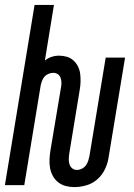

<svg xmlns="http://www.w3.org/2000/svg" viewBox="-28 -755 548 783"><path d="M275 8Q257 8 240 3.5Q223 -1 209.5 -11.5Q196 -22 187.5 -37.5Q179 -53 176 -70.5Q173 -88 174 -106.5Q175 -125 178 -143L221 -400Q223 -410 222.5 -420Q222 -430 218.5 -439Q215 -448 207 -453Q199 -458 189 -458Q180 -458 170 -454Q160 -450 153.5 -442.5Q147 -435 143.5 -425.5Q140 -416 138 -407L71 0H-8L113 -735H192L155 -508Q167 -518 182 -523Q197 -528 212 -528Q229 -528 244.5 -523.5Q260 -519 271.5 -508.5Q283 -498 290 -484Q297 -470 299 -454Q301 -438 300.5 -421.5Q300 -405 297 -388L255 -132Q253 -120 252.5 -108.5Q252 -97 255 -86.5Q258 -76 266 -69Q274 -62 286 -62Q296 -62 306 -67Q316 -72 322.5 -81Q329 -90 332 -100Q335 -110 337 -120L403 -520H482L414 -108Q410 -85 398.5 -62Q387 -39 367.5 -22.5Q348 -6 323.5 1Q299 8 275 8Z"/></svg>

Font: Iosevka Custom
Style: Italic
Weight: 400
Italic angle: -9°
Monospace: yes
Designer: Belleve Invis
Foundry: Belleve Invis
Version: Version 30.3.3; ttfautohint (v1.8.3)